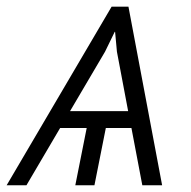

<svg xmlns="http://www.w3.org/2000/svg" viewBox="-48 -548 564 568"><path d="M340.8 -169.4H265.1L231.4 0H174.8L208.5 -169.4H129.9L30.3 0H-28.3L282.2 -528.3H332L431.6 0H373ZM159.2 -219.2H331.1L297.9 -395L292.5 -453.6L291.5 -454.1L262.7 -395Z"/></svg>

Font: Franko
Style: Light Italic
Weight: 300
Designer: Google
Version: Version 1.200310; 2013